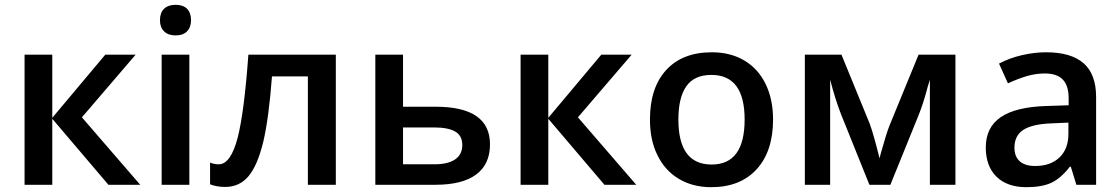

<svg xmlns="http://www.w3.org/2000/svg" viewBox="-20 -767 4648 797"><path d="M197 -540H82V0H197V-274L430 0H562L320 -280L543 -540H417L197 -278Z M709 -620Q740 -620 756.5 -637Q773 -654 773 -683Q773 -714 756.5 -730.5Q740 -747 709 -747Q678 -747 661 -730.5Q644 -714 644 -683Q644 -654 661 -637Q678 -620 709 -620ZM651 -540V0H766V-540Z M1011 -540Q994 -304 967 -197Q938 -85 888 -85Q869 -85 852 -92V-2Q879 9 915 9Q974 9 1011.5 -35.5Q1049 -80 1073 -179Q1096 -277 1109 -450H1258V0H1374V-540Z M1538 -540V0H1788Q1899 0 1956.5 -42.5Q2014 -85 2014 -168Q2014 -324 1788 -324H1653V-540ZM1783 -85H1653V-238H1781Q1840 -238 1869.5 -221Q1899 -204 1899 -165Q1899 -126 1869.5 -105.5Q1840 -85 1783 -85Z M2256 -540H2141V0H2256V-274L2489 0H2621L2379 -280L2602 -540H2476L2256 -278Z M2935 -550Q2813 -550 2745.5 -476.5Q2678 -403 2678 -271Q2678 -185 2709 -123Q2740 -59 2798 -24.5Q2856 10 2932 10Q3053 10 3121 -64.5Q3189 -139 3189 -271Q3189 -355 3158 -418.5Q3127 -482 3069.5 -516Q3012 -550 2935 -550ZM2933 -456Q3071 -456 3071 -271Q3071 -84 2934 -84Q2796 -84 2796 -271Q2796 -362 2829 -409Q2862 -456 2933 -456Z M3590 -254 3473 -540H3321V0H3426V-436Q3447 -355 3471 -293L3589 0H3676L3794 -291Q3813 -338 3831 -407L3840 -436V0H3946V-540H3793L3672 -245Q3660 -215 3637 -133L3631 -110Q3606 -211 3590 -254Z M4530 -364Q4530 -459 4478 -504.5Q4426 -550 4322 -550Q4274 -550 4222 -538Q4170 -526 4127 -503L4164 -421Q4205 -440 4242 -451Q4279 -462 4317 -462Q4368 -462 4392 -436.5Q4416 -411 4416 -359V-330L4323 -327Q4196 -323 4134 -280.5Q4072 -238 4072 -155Q4072 -77 4116.5 -33.5Q4161 10 4241 10Q4304 10 4343.5 -8Q4383 -26 4421 -75H4425L4448 0H4530ZM4191 -154Q4191 -204 4228 -228Q4265 -252 4346 -255L4415 -258V-211Q4415 -149 4378 -113.5Q4341 -78 4277 -78Q4235 -78 4213 -97.5Q4191 -117 4191 -154Z"/></svg>

Font: OpenSansMMV
Style: Semibold
Weight: 600
Designer: Steve Matteson
Foundry: Ascender Corporation
Version: Version 6.000